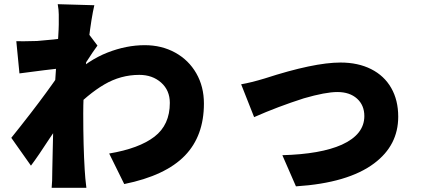

<svg xmlns="http://www.w3.org/2000/svg" viewBox="-20 -840 2040 918"><path d="M792 -348Q792 -408 750.5 -445Q709 -482 646 -482Q557 -482 478.5 -436Q400 -390 318 -303L319 -474Q403 -553 493.5 -588.5Q584 -624 672 -624Q753 -624 817.5 -588.5Q882 -553 918.5 -489.5Q955 -426 955 -345Q955 -190 864 -96Q771 0 574 40L502 -106Q645 -130 718.5 -186.5Q792 -243 792 -348ZM73 -489 58 -643Q83 -642 157 -644Q330 -657 400 -683L446 -622Q423 -591 399 -553Q379 -523 379 -523L305 -306Q281 -273 217 -178Q164 -96 128 -48L34 -181L77 -235Q112 -279 127 -299Q205 -400 266 -489L267 -501L274 -514Q208 -507 73 -489ZM261 -771Q261 -792 256 -820L431 -815Q417 -755 404 -647Q378 -449 378 -298Q378 -141 385 -28Q387 10 393 58H227Q230 31 230 -25L232 -119L237 -332Q242 -434 250 -545Q261 -690 261 -722Z M1246 -465Q1480 -541 1608 -541Q1692 -541 1754.5 -509.5Q1817 -478 1850.5 -419.5Q1884 -361 1884 -282Q1884 -145 1769 -59Q1644 35 1395 51L1330 -98Q1513 -103 1614 -148Q1722 -197 1722 -285Q1722 -337 1687 -368.5Q1652 -400 1593 -400Q1537 -400 1433 -370Q1308 -330 1195 -280L1133 -437Q1180 -445 1246 -465Z"/></svg>

Font: Merged Yaku Han JP Black
Style: Regular
Weight: 900
Designer: Ryoko NISHIZUKA 西塚涼子 (kana, bopomofo & ideographs); Paul D. Hunt (Latin, Greek & Cyrillic); Sandoll Communications 산돌커뮤니
Foundry: Adobe
Version: Version 2.004